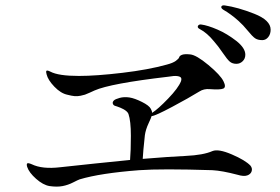

<svg xmlns="http://www.w3.org/2000/svg" viewBox="-20 -820 1040 713"><path d="M727 -729Q751 -726 788 -710Q823 -695 859 -667Q891 -641 891 -617Q891 -602 881 -592.5Q871 -583 858 -583Q843 -583 833.5 -591Q824 -599 807 -624Q790 -649 775 -666Q749 -698 722 -712Q712 -717 715 -723.5Q718 -730 727 -729ZM814 -800Q863 -793 924 -769Q985 -745 985 -710Q985 -693 976 -682Q967 -671 954 -671Q937 -671 927 -678Q917 -685 900 -706Q883 -727 865 -743Q837 -768 809 -784Q800 -790 802 -795.5Q804 -801 814 -800ZM910 -205Q918 -195 914.5 -184Q911 -173 898 -168.5Q885 -164 862 -171Q805 -186 769 -188Q580 -194 497 -188Q353 -177 276 -154Q270 -152 251.5 -142.5Q233 -133 212.5 -129Q192 -125 164 -129Q140 -133 114 -156Q88 -179 81 -200Q78 -210 81 -213Q84 -216 98 -210Q137 -191 204 -199Q332 -213 463 -226Q466 -260 466 -315.5Q466 -371 457 -397Q455 -402 450 -406.5Q445 -411 438.5 -414.5Q432 -418 427 -420Q422 -422 415 -424.5Q408 -427 407 -427Q401 -429 399 -435Q397 -441 403 -447Q408 -452 424.5 -456.5Q441 -461 461 -458Q480 -455 507 -441.5Q534 -428 540 -416Q545 -407 545 -401Q567 -415 604.5 -454Q642 -493 652 -518Q655 -527 652 -531.5Q649 -536 638 -537.5Q627 -539 604 -535Q390 -510 331 -484Q327 -482 313.5 -476Q300 -470 295.5 -468.5Q291 -467 279.5 -464.5Q268 -462 257 -463Q246 -464 231 -468Q206 -473 182 -498Q158 -523 153 -544Q150 -554 152.5 -557Q155 -560 167 -554Q197 -538 273 -538Q337 -538 434 -549.5Q531 -561 599 -580Q622 -586 633 -594Q644 -602 645.5 -607.5Q647 -613 656 -616.5Q665 -620 686 -618Q709 -616 754 -578.5Q799 -541 810 -518Q821 -496 809 -491Q797 -486 759 -489Q737 -491 720 -480Q681 -456 619 -423Q557 -390 544 -389H543Q542 -384 531.5 -361.5Q521 -339 518 -318Q511 -253 510 -230Q607 -238 670 -241Q735 -244 769 -259Q791 -268 841 -246.5Q891 -225 910 -205Z"/></svg>

Font: TsukuhouMincho
Style: Regular
Weight: 400
Designer: Iose
Foundry: Typographish
Version: Version 1.001; ttfautohint (v1.8.3)